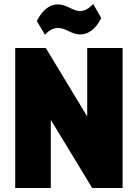

<svg xmlns="http://www.w3.org/2000/svg" viewBox="-20 -940 689 960"><path d="M593 -700V0H441L132 -509H234V0H56V-700H209L517 -191H416V-700ZM164 -835Q185 -876 211.5 -897Q238 -918 268 -918Q290 -918 308.5 -910Q327 -902 345 -893.5Q363 -885 381 -885Q397 -885 413 -893.5Q429 -902 446 -920L486 -850Q466 -809 439 -788.5Q412 -768 383 -768Q361 -768 342 -776Q323 -784 305.5 -792Q288 -800 269 -800Q253 -800 237 -792Q221 -784 205 -766Z"/></svg>

Font: Pathway Extreme Condensed ExtraBold
Style: Regular
Weight: 800
Width: 3
Version: Version 1.001;gftools[0.9.26]